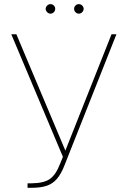

<svg xmlns="http://www.w3.org/2000/svg" viewBox="-20 -892 613 922"><path d="M112.3 9.8V-11.7H130.9Q189 -12.2 218.3 -31.7Q247.6 -51.3 268.6 -105.5L282.2 -138.7L34.2 -727.5H58.6L293.9 -168.9L515.6 -727.5H539.1L289.1 -96.7Q273.4 -56.6 253.4 -33.2Q233.4 -9.8 204.6 0Q175.8 9.8 132.8 9.8ZM222.7 -826.2Q213.4 -826.7 206.5 -833.5Q199.7 -840.3 199.2 -849.6Q199.7 -858.9 206.5 -865.5Q213.4 -872.1 222.7 -872.1Q231.9 -872.1 238.5 -865.5Q245.1 -858.9 245.1 -849.6Q245.1 -840.3 238.5 -833.5Q231.9 -826.7 222.7 -826.2ZM358.4 -826.2Q349.1 -826.7 342.5 -833.5Q335.9 -840.3 335.9 -849.6Q335.9 -858.9 342.5 -865.5Q349.1 -872.1 358.4 -872.1Q368.2 -872.1 374.8 -865.5Q381.3 -858.9 381.8 -849.6Q381.3 -840.3 374.8 -833.5Q368.2 -826.7 358.4 -826.2Z"/></svg>

Font: Inter Tight Thin
Style: Regular
Weight: 250
Designer: Rasmus Andersson
Foundry: rsms
Version: Version 3.004